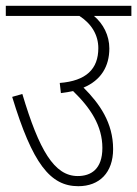

<svg xmlns="http://www.w3.org/2000/svg" viewBox="-20 -642 473 662"><path d="M0 -622V-587H254C297 -559 319 -520 319 -476C319 -404 277 -363 186 -356L190 -321C205 -323 219 -325 232 -328C292 -270 333 -208 333 -132C333 -58 293 -35 248 -35C167 -35 115 -124 57 -318L22 -308C92 -78 153 0 250 0C323 0 370 -47 370 -128C370 -219 323 -285 268 -340C328 -365 357 -413 357 -475C357 -520 336 -560 304 -587H433V-622Z"/></svg>

Font: Noto Sans Condensed ExtraLight
Style: Regular
Weight: 200
Width: 3
Designer: Monotype Design Team
Foundry: Monotype Imaging Inc.
Version: Version 2.013